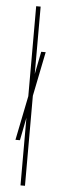

<svg xmlns="http://www.w3.org/2000/svg" viewBox="-56 -827 272 854"><g transform="rotate(5 80.0 -400.0)"><path d="M30 -200 73 -413 86 -479 110 -600H130L87 -387L73 -317L50 -200ZM70 0V-800H90V0Z"/></g></svg>

Font: Big Shoulders Stencil Thin
Style: Regular
Weight: 100
Designer: Patric King
Foundry: XO Type Co
Version: Version 2.001